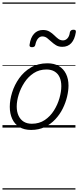

<svg xmlns="http://www.w3.org/2000/svg" viewBox="-20 -1030 633 1550"><path d="M231 19Q175 19 136.5 -4.5Q98 -28 78.5 -70.5Q59 -113 59 -168Q59 -223 78 -284Q97 -345 135 -398.5Q173 -452 230 -485.5Q287 -519 363 -519Q418 -519 455.5 -496.5Q493 -474 513 -433.5Q533 -393 533 -339Q533 -298 521.5 -249.5Q510 -201 486.5 -153.5Q463 -106 426.5 -67Q390 -28 341.5 -4.5Q293 19 231 19ZM237 -31Q297 -31 341.5 -61Q386 -91 415.5 -138Q445 -185 460 -237.5Q475 -290 475 -334Q475 -376 461.5 -406Q448 -436 421 -452.5Q394 -469 355 -469Q297 -469 252.5 -440Q208 -411 177.5 -364.5Q147 -318 131 -266.5Q115 -215 115 -170Q115 -128 129.5 -96.5Q144 -65 171 -48Q198 -31 237 -31ZM238 -649Q214 -649 219 -671Q227 -727 255 -757.5Q283 -788 327 -788Q358 -788 379.5 -775Q401 -762 417.5 -745.5Q434 -729 450.5 -716.5Q467 -704 489 -704Q509 -704 524.5 -720.5Q540 -737 544 -769Q549 -790 573 -790Q585 -790 589.5 -785.5Q594 -781 592 -769Q583 -712 555.5 -682Q528 -652 483 -652Q453 -652 432 -665Q411 -678 394 -694Q377 -710 360 -723Q343 -736 321 -736Q302 -736 287 -719Q272 -702 265 -668Q263 -658 256.5 -653.5Q250 -649 238 -649ZM0 490H589V500H0ZM0 -20H589V0H0ZM0 -505H589V-500H0ZM0 -1010H589V-1000H0Z"/></svg>

Font: Playwrite RO Guides
Style: Regular
Weight: 400
Designer: Veronika Burian, José Scaglione
Foundry: TypeTogether
Version: Version 1.003